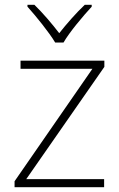

<svg xmlns="http://www.w3.org/2000/svg" viewBox="-20 -784 499 804"><path d="M211 -606H246C270 -648 327 -716 364 -756V-764H335C298 -729 258 -683 228 -645C199 -683 160 -729 124 -764H95V-756C131 -716 186 -648 211 -606ZM416 0V-34H90L417 -504V-530H66V-496H367L41 -25V0Z"/></svg>

Font: Noto Sans Sinhala ExtraLight
Style: Regular
Weight: 200
Designer: Jelle Bosma - Monotype Design Team
Foundry: Monotype Imaging Inc.
Version: Version 2.006